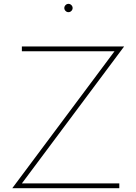

<svg xmlns="http://www.w3.org/2000/svg" viewBox="-20 -996 722 1016"><path d="M611.3 0H44.9L585.9 -724.6H95.7V-750H636.7L95.7 -25.4H611.3ZM357.7 -938.2Q351.1 -931.6 342.3 -931.6Q333.5 -931.6 326.9 -938.2Q320.3 -944.8 320.3 -953.6Q320.3 -962.4 326.9 -969Q333.5 -975.6 342.3 -975.6Q351.1 -975.6 357.7 -969Q364.3 -962.4 364.3 -953.6Q364.3 -944.8 357.7 -938.2Z"/></svg>

Font: Spartan MB Thin
Style: Regular
Weight: 100
Designer: Matt Bailey, Mirko Velimirovic
Foundry: Matt Bailey
Version: Version 1.005